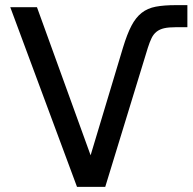

<svg xmlns="http://www.w3.org/2000/svg" viewBox="-20 -728 750 748"><path d="M20 -700H124L333 -123L459 -542Q475 -595 492 -627.5Q509 -660 532 -678Q555 -696 587 -702Q619 -708 665 -708H710V-622H665Q637 -622 619.5 -618Q602 -614 590 -604.5Q578 -595 570.5 -579.5Q563 -564 556 -542L390 0H280Z"/></svg>

Font: Retni Sans Medium
Style: Regular
Weight: 500
Designer: Vitaly Kuzmin
Foundry: ParaType Ltd.
Version: Version 1.00;March 2, 2019;FontCreator 11.5.0.2425 64-bit; t